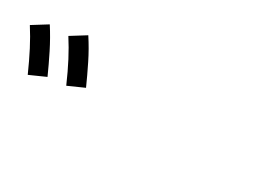

<svg xmlns="http://www.w3.org/2000/svg" viewBox="-26 -1116 1052 782"><g transform="rotate(30 500.0 -724.5)"><path d="M257 -633Q233 -688 210.5 -731Q188 -774 163 -813L232 -856Q262 -810 286 -761.5Q310 -713 331 -666ZM99 -593Q75 -647 52.5 -690.5Q30 -734 5 -773L74 -816Q104 -769 128 -721Q152 -673 173 -626Z"/></g></svg>

Font: Murecho Medium
Style: Regular
Weight: 500
Designer: Neil Summerour
Foundry: Positype
Version: Version 1.010; ttfautohint (v1.8.3)